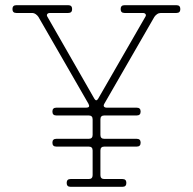

<svg xmlns="http://www.w3.org/2000/svg" viewBox="-20 -720 743 740"><path d="M128 -655Q124 -661 117.5 -665.5Q111 -670 103 -670H43Q28 -670 28 -685Q28 -700 43 -700H243Q258 -700 258 -685Q258 -670 243 -670H173Q165 -670 162 -665.5Q159 -661 163 -655L344 -339Q351 -328 358 -339L540 -655Q544 -661 541 -665.5Q538 -670 530 -670H460Q445 -670 445 -685Q445 -700 460 -700H660Q675 -700 675 -685Q675 -670 660 -670H600Q592 -670 585.5 -665.5Q579 -661 575 -655L382 -320Q378 -313 381 -309Q384 -305 392 -305H507Q522 -305 522 -290Q522 -275 507 -275H382Q367 -275 367 -260V-200Q367 -185 382 -185H507Q522 -185 522 -170Q522 -155 507 -155H382Q367 -155 367 -140V-45Q367 -30 382 -30H452Q467 -30 467 -15Q467 0 452 0H252Q237 0 237 -15Q237 -30 252 -30H322Q337 -30 337 -45V-140Q337 -155 322 -155H197Q182 -155 182 -170Q182 -185 197 -185H322Q337 -185 337 -200V-260Q337 -275 322 -275H197Q182 -275 182 -290Q182 -305 197 -305H312Q329 -305 321 -320Z"/></svg>

Font: Nixie One
Style: Regular
Weight: 400
Designer: Jovanny Lemonad
Foundry: Jovanny Lemonad
Version: Version 1.000 2011 initial release